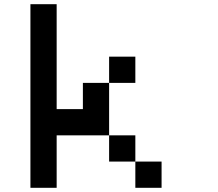

<svg xmlns="http://www.w3.org/2000/svg" viewBox="-20 -895 1040 915"><path d="M625 -125H750V0H625ZM500 -250H625V-125H500ZM125 -875H250V-375H375V-500H500V-250H250V0H125ZM500 -625H625V-500H500Z"/></svg>

Font: Pixel Operator Mono 8
Style: Regular
Weight: 400
Monospace: yes
Designer: Jayvee Enaguas (HarvettFox96)
Foundry: The Grandoplex Project
Version: Version 1.5.0 (October 25, 2015)